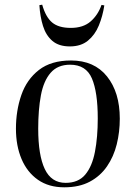

<svg xmlns="http://www.w3.org/2000/svg" viewBox="-20 -785 579 819"><path d="M254 14Q188 14 142 -18Q96 -50 72 -106.5Q48 -163 48 -236Q48 -313 71 -379.5Q94 -446 146 -486.5Q198 -527 283 -527Q382 -527 436.5 -459Q491 -391 491 -279Q491 -222 478 -169.5Q465 -117 436.5 -75.5Q408 -34 363 -10Q318 14 254 14ZM260 -5Q314 -5 343.5 -40Q373 -75 385 -137.5Q397 -200 397 -280Q397 -392 372 -450.5Q347 -509 279 -509Q226 -509 196 -474.5Q166 -440 154.5 -378.5Q143 -317 143 -236Q143 -123 171 -64Q199 -5 260 -5ZM278 -587Q231 -587 203.5 -610.5Q176 -634 163.5 -674Q151 -714 148 -763L160 -765Q175 -712 202.5 -689Q230 -666 282 -666Q335 -666 366.5 -693.5Q398 -721 413 -764L425 -762Q418 -716 401.5 -676Q385 -636 355 -611.5Q325 -587 278 -587Z"/></svg>

Font: Literata 72pt
Style: Italic
Weight: 400
Italic angle: -2°
Designer: Latin by Veronika Burian and Jose Scaglione. Greek by Irene Vlachou. Cyrillic by Vera Evstafieva
Foundry: TypeTogether
Version: Version 3.002